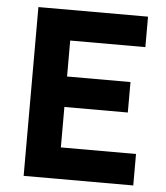

<svg xmlns="http://www.w3.org/2000/svg" viewBox="-50 -721 661 766"><g transform="rotate(5 280.5 -338.0)"><path d="M73 0H512V-126H211V-288H465V-410H211V-554H512V-676H73Z"/></g></svg>

Font: Fog Sans
Style: Bold
Weight: 700
Foundry: Intel Corporation
Version: Version 1.00